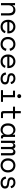

<svg xmlns="http://www.w3.org/2000/svg" viewBox="2982 -3736 768 6772"><g transform="rotate(90 3366.0 -350.0)"><path d="M165 0H87V-496H165V-412H177Q223 -510 337 -510Q423 -510 474 -456.5Q525 -403 525 -296V0H447V-280Q447 -358 412 -397Q377 -436 317 -436Q246 -436 205.5 -387.5Q165 -339 165 -258Z M756 -224Q759 -150 802 -105Q845 -60 922 -60Q957 -60 983 -68Q1009 -76 1027.5 -90Q1046 -104 1057.5 -122.5Q1069 -141 1076 -162L1150 -142Q1129 -73 1072.5 -29.5Q1016 14 920 14Q867 14 822.5 -4.5Q778 -23 746 -57Q714 -91 696 -138Q678 -185 678 -242V-266Q678 -318 696.5 -363Q715 -408 748 -440.5Q781 -473 825.5 -491.5Q870 -510 922 -510Q983 -510 1027.5 -487.5Q1072 -465 1100.5 -432Q1129 -399 1142.5 -360Q1156 -321 1156 -288V-224ZM922 -436Q889 -436 860.5 -425.5Q832 -415 810.5 -396Q789 -377 775.5 -351.5Q762 -326 758 -296H1078Q1076 -328 1062.5 -354Q1049 -380 1027.5 -398Q1006 -416 978.5 -426Q951 -436 922 -436Z M1775 -176Q1767 -135 1747.5 -100Q1728 -65 1698 -39.5Q1668 -14 1628 0Q1588 14 1539 14Q1487 14 1440.5 -3Q1394 -20 1359 -52.5Q1324 -85 1303.5 -132Q1283 -179 1283 -240V-252Q1283 -312 1303.5 -360Q1324 -408 1359 -441Q1394 -474 1440.5 -492Q1487 -510 1539 -510Q1586 -510 1626 -496Q1666 -482 1696.5 -456.5Q1727 -431 1746.5 -396Q1766 -361 1773 -320L1695 -302Q1692 -328 1680.5 -352.5Q1669 -377 1649.5 -395.5Q1630 -414 1602 -425Q1574 -436 1537 -436Q1501 -436 1469.5 -422.5Q1438 -409 1414 -384.5Q1390 -360 1376.5 -326Q1363 -292 1363 -252V-240Q1363 -198 1376.5 -164.5Q1390 -131 1414 -108Q1438 -85 1470 -72.5Q1502 -60 1539 -60Q1576 -60 1603.5 -71.5Q1631 -83 1650.5 -101.5Q1670 -120 1681.5 -144Q1693 -168 1697 -194Z M1980 -224Q1983 -150 2026 -105Q2069 -60 2146 -60Q2181 -60 2207 -68Q2233 -76 2251.5 -90Q2270 -104 2281.5 -122.5Q2293 -141 2300 -162L2374 -142Q2353 -73 2296.5 -29.5Q2240 14 2144 14Q2091 14 2046.5 -4.5Q2002 -23 1970 -57Q1938 -91 1920 -138Q1902 -185 1902 -242V-266Q1902 -318 1920.5 -363Q1939 -408 1972 -440.5Q2005 -473 2049.5 -491.5Q2094 -510 2146 -510Q2207 -510 2251.5 -487.5Q2296 -465 2324.5 -432Q2353 -399 2366.5 -360Q2380 -321 2380 -288V-224ZM2146 -436Q2113 -436 2084.5 -425.5Q2056 -415 2034.5 -396Q2013 -377 1999.5 -351.5Q1986 -326 1982 -296H2302Q2300 -328 2286.5 -354Q2273 -380 2251.5 -398Q2230 -416 2202.5 -426Q2175 -436 2146 -436Z M2638 -368Q2638 -332 2668.5 -313Q2699 -294 2780 -288Q2867 -281 2912.5 -246.5Q2958 -212 2958 -146V-140Q2958 -104 2943.5 -75.5Q2929 -47 2903.5 -27Q2878 -7 2841.5 3.5Q2805 14 2762 14Q2704 14 2662.5 -1.5Q2621 -17 2593.5 -42.5Q2566 -68 2552 -100.5Q2538 -133 2536 -166L2610 -184Q2615 -127 2654 -92.5Q2693 -58 2758 -58Q2813 -58 2846.5 -79.5Q2880 -101 2880 -140Q2880 -182 2847 -200Q2814 -218 2740 -223Q2654 -229 2608 -263Q2562 -297 2562 -362V-368Q2562 -403 2577 -429.5Q2592 -456 2617.5 -474Q2643 -492 2675 -501Q2707 -510 2742 -510Q2791 -510 2828 -496.5Q2865 -483 2890 -461.5Q2915 -440 2928.5 -412Q2942 -384 2946 -356L2872 -338Q2867 -386 2833.5 -413Q2800 -440 2746 -440Q2725 -440 2705.5 -435.5Q2686 -431 2671 -422Q2656 -413 2647 -399.5Q2638 -386 2638 -368Z M3301 -644Q3301 -673 3321.5 -693.5Q3342 -714 3371 -714Q3400 -714 3420.5 -693.5Q3441 -673 3441 -644Q3441 -615 3420.5 -594.5Q3400 -574 3371 -574Q3342 -574 3321.5 -594.5Q3301 -615 3301 -644ZM3159 -72H3333V-424H3177V-496H3411V-72H3573V0H3159Z M3742 -496H3898V-700H3976V-496H4168V-424H3976V-102Q3976 -72 4003 -72H4144V0H3975Q3941 0 3919.5 -22Q3898 -44 3898 -78V-424H3742Z M4731 -84H4719Q4695 -34 4652.5 -10Q4610 14 4563 14Q4514 14 4472 -2.5Q4430 -19 4398.5 -51.5Q4367 -84 4349 -131Q4331 -178 4331 -240V-256Q4331 -317 4349 -364Q4367 -411 4398.5 -443.5Q4430 -476 4472 -493Q4514 -510 4561 -510Q4612 -510 4653.5 -487.5Q4695 -465 4719 -418H4731V-496H4809V-102Q4809 -72 4836 -72H4861V0H4808Q4774 0 4752.5 -22Q4731 -44 4731 -78ZM4571 -60Q4606 -60 4635.5 -73Q4665 -86 4686 -110Q4707 -134 4719 -167.5Q4731 -201 4731 -242V-254Q4731 -294 4719 -327.5Q4707 -361 4685.5 -385Q4664 -409 4634.5 -422.5Q4605 -436 4571 -436Q4536 -436 4507 -423Q4478 -410 4456.5 -386.5Q4435 -363 4423 -329.5Q4411 -296 4411 -256V-240Q4411 -155 4455.5 -107.5Q4500 -60 4571 -60Z M5460 0H5382V-356Q5382 -391 5366 -413.5Q5350 -436 5315 -436Q5282 -436 5261.5 -411.5Q5241 -387 5241 -336V0H5163V-360Q5163 -393 5145 -414.5Q5127 -436 5097 -436Q5061 -436 5041.5 -410Q5022 -384 5022 -342V0H4944V-496H5022V-442H5034Q5047 -477 5072 -493.5Q5097 -510 5131 -510Q5167 -510 5190.5 -491Q5214 -472 5223 -442H5235Q5269 -510 5343 -510Q5399 -510 5429.5 -474.5Q5460 -439 5460 -382Z M6063 -242Q6063 -180 6042.5 -132.5Q6022 -85 5988 -52.5Q5954 -20 5908.5 -3Q5863 14 5814 14Q5764 14 5719 -3Q5674 -20 5640 -52.5Q5606 -85 5585.5 -132.5Q5565 -180 5565 -242V-254Q5565 -315 5585.5 -362.5Q5606 -410 5640.5 -443Q5675 -476 5720 -493Q5765 -510 5814 -510Q5863 -510 5908 -493Q5953 -476 5987.5 -443Q6022 -410 6042.5 -362.5Q6063 -315 6063 -254ZM5814 -60Q5850 -60 5880.5 -72.5Q5911 -85 5934 -109Q5957 -133 5970 -166.5Q5983 -200 5983 -242V-254Q5983 -294 5970 -327.5Q5957 -361 5934 -385Q5911 -409 5880 -422.5Q5849 -436 5814 -436Q5779 -436 5748 -422.5Q5717 -409 5694 -385Q5671 -361 5658 -327.5Q5645 -294 5645 -254V-242Q5645 -200 5658 -166.5Q5671 -133 5694 -109Q5717 -85 5747.5 -72.5Q5778 -60 5814 -60Z M6310 -368Q6310 -332 6340.5 -313Q6371 -294 6452 -288Q6539 -281 6584.5 -246.5Q6630 -212 6630 -146V-140Q6630 -104 6615.5 -75.5Q6601 -47 6575.5 -27Q6550 -7 6513.5 3.5Q6477 14 6434 14Q6376 14 6334.5 -1.5Q6293 -17 6265.5 -42.5Q6238 -68 6224 -100.5Q6210 -133 6208 -166L6282 -184Q6287 -127 6326 -92.5Q6365 -58 6430 -58Q6485 -58 6518.5 -79.5Q6552 -101 6552 -140Q6552 -182 6519 -200Q6486 -218 6412 -223Q6326 -229 6280 -263Q6234 -297 6234 -362V-368Q6234 -403 6249 -429.5Q6264 -456 6289.5 -474Q6315 -492 6347 -501Q6379 -510 6414 -510Q6463 -510 6500 -496.5Q6537 -483 6562 -461.5Q6587 -440 6600.5 -412Q6614 -384 6618 -356L6544 -338Q6539 -386 6505.5 -413Q6472 -440 6418 -440Q6397 -440 6377.5 -435.5Q6358 -431 6343 -422Q6328 -413 6319 -399.5Q6310 -386 6310 -368Z"/></g></svg>

Font: Space Mono
Style: Regular
Weight: 400
Monospace: yes
Designer: Colophon Foundry / Benjamin Critton
Foundry: Colophon Foundry
Version: Version 1.000;PS 1.003;hotconv 1.0.81;makeotf.lib2.5.63406